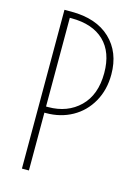

<svg xmlns="http://www.w3.org/2000/svg" viewBox="-115 -813 626 876"><g transform="rotate(15 198.0 -375.0)"><path d="M78 -750H111Q229 -750 295 -687.5Q361 -625 361 -520Q361 -447 329 -390.5Q297 -334 242 -303.5Q187 -273 119 -273H111V0H78ZM121 -302Q212 -302 270 -358.5Q328 -415 328 -518Q328 -616 273.5 -668.5Q219 -721 119 -721H111V-302Z"/></g></svg>

Font: Poiret One
Style: Regular
Weight: 400
Designer: Denis Masharov (denis.masharov@gmail.com), Cyreal (Charset Expansion)
Foundry: Denis Masharov
Version: Version 1.101